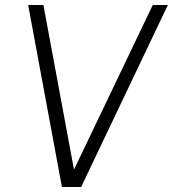

<svg xmlns="http://www.w3.org/2000/svg" viewBox="-20 -743 687 763"><path d="M226 0 92 -723H152.5L274 -69L587 -723H647L302.5 0Z"/></svg>

Font: Public Sans Thin ExtraLight
Style: Italic
Weight: 250
Italic angle: -8°
Version: Version 2.001